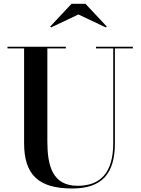

<svg xmlns="http://www.w3.org/2000/svg" viewBox="-20 -1002 759 1036"><path d="M403 -924 551 -854 556 -859 441 -981.5H366L251 -859L255.5 -854ZM20.5 -750V-741H110V-230C110 -57 189.5 15 370 15C530.5 15 600 -65 600 -230V-741H697V-750H498V-741H591V-230C591 -69.5 521.5 0.5 399 0.5C262.5 0.5 235.5 -108 235.5 -240V-741H335.5V-750Z"/></svg>

Font: Bodoni* 24pt Medium
Style: Regular
Weight: 500
Version: Version 2.3